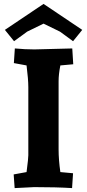

<svg xmlns="http://www.w3.org/2000/svg" viewBox="-20 -958 445 983"><path d="M350 -710 355 -629 289 -623Q280 -578 280 -542V-193Q280 -140 289 -77L354 -71L349 5Q268 0 155 0L55 5L50 -65L116 -77Q116 -79 118.5 -98Q121 -117 123 -135.5Q125 -154 125 -163V-512Q125 -551 116 -623L51 -635L56 -710Q109 -705 156 -705ZM203 -938 401 -805 354 -747 287 -796 203 -837 119 -796 52 -747 5 -805Z"/></svg>

Font: Andada
Style: Bold
Weight: 700
Designer: Carolina Giovagnoli
Foundry: Carolina Giovagnoli
Version: Version 1.003